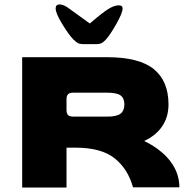

<svg xmlns="http://www.w3.org/2000/svg" viewBox="-20 -846 839 866"><path d="M789 -1H580Q557 -84 497 -132Q437 -180 320 -180H280V0H80V-588H463Q608 -588 674 -534Q740 -480 740 -375Q740 -319 712 -277Q684 -235 630 -210Q660 -196 687 -177Q736 -142 762.5 -97.5Q789 -53 789 -1ZM280 -350Q280 -334 287 -327Q294 -320 310 -320H463Q507 -320 524 -333.5Q541 -347 541 -375Q541 -403 524 -415.5Q507 -428 463 -428H310Q294 -428 287 -421Q280 -414 280 -398ZM249 -826Q267 -826 291 -808L385 -740Q448 -794 473 -808Q497 -822 516 -822Q533 -822 533 -808Q533 -788 505 -738.5Q477 -689 458 -668Q448 -657 439 -652Q430 -647 415 -647H355Q340 -647 331.5 -651.5Q323 -656 311 -668Q291 -688 261 -737Q231 -786 231 -808Q231 -826 249 -826Z"/></svg>

Font: Dashboard
Style: Regular
Weight: 400
Designer: jaiki
Version: Version 1.000